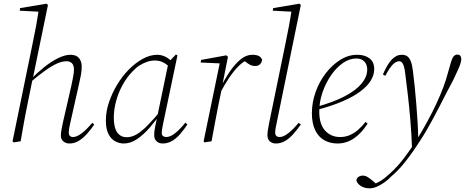

<svg xmlns="http://www.w3.org/2000/svg" viewBox="-20 -766 2525 1041"><path d="M54 6 48 0 157 -531Q167 -578 175.5 -624Q184 -670 191 -717L202 -702L87 -708L89 -722L232 -746L240 -739L158 -341L156 -334L129 -201Q122 -168 116 -135.5Q110 -103 104 -69.5Q98 -36 92 0ZM356 12Q337 12 323.5 0.5Q310 -11 310 -30Q310 -44 313 -60.5Q316 -77 320 -97L367 -302Q372 -326 376.5 -349.5Q381 -373 381 -390Q381 -412 370 -423Q359 -434 341 -434Q317 -434 289 -421.5Q261 -409 224.5 -383Q188 -357 140 -316L139 -332H143Q180 -370 218.5 -401Q257 -432 294.5 -450.5Q332 -469 362 -469Q393 -469 408 -451.5Q423 -434 423 -405Q423 -382 419 -360.5Q415 -339 409 -313L362 -104Q358 -89 355.5 -73.5Q353 -58 353 -46Q353 -35 359 -29Q365 -23 376 -23Q397 -23 424.5 -44.5Q452 -66 480 -100L491 -91Q473 -64 451.5 -40Q430 -16 406.5 -2Q383 12 356 12Z M651 12Q627 12 604.5 0Q582 -12 568 -39.5Q554 -67 554 -113Q554 -161 570.5 -210.5Q587 -260 615 -306.5Q643 -353 678.5 -389Q714 -425 754 -447Q794 -469 833 -469Q850 -469 866.5 -463Q883 -457 897 -445.5Q911 -434 920 -418L905 -395Q891 -413 869 -425.5Q847 -438 820 -438Q798 -438 776.5 -430.5Q755 -423 735.5 -410.5Q716 -398 699 -379Q668 -348 644.5 -305Q621 -262 609 -216Q597 -170 597 -129Q597 -74 615.5 -48Q634 -22 667 -22Q696 -22 724 -39.5Q752 -57 784.5 -90.5Q817 -124 855 -170L862 -163H860Q828 -116 793.5 -76Q759 -36 723.5 -12Q688 12 651 12ZM862 12Q842 12 829 0Q816 -12 816 -33Q816 -43 817 -53.5Q818 -64 821.5 -80.5Q825 -97 831 -126L832 -131L894 -429L897 -432L934 -471L942 -465L866 -103Q863 -88 860 -72.5Q857 -57 857 -43Q857 -34 864 -28.5Q871 -23 881 -23Q904 -23 931 -45Q958 -67 985 -101L996 -91Q978 -64 957.5 -40Q937 -16 913 -2Q889 12 862 12Z M1173 -261 1167 -287H1174Q1198 -337 1226 -378Q1254 -419 1284.5 -444Q1315 -469 1347 -469Q1369 -469 1382 -463Q1395 -457 1401 -443Q1400 -428 1390 -418Q1380 -408 1363 -408Q1349 -408 1337 -414Q1325 -420 1310 -432L1297 -443L1325 -449V-443Q1299 -433 1273.5 -407.5Q1248 -382 1223 -345Q1198 -308 1173 -261ZM1084 0 1173 -431 1180 -422 1068 -427 1070 -441 1207 -466 1216 -458 1184 -297 1183 -288 1165 -201Q1155 -151 1146 -102.5Q1137 -54 1127 0L1088 6Z M1476 12Q1456 12 1443 0.5Q1430 -11 1430 -33Q1430 -45 1432.5 -61Q1435 -77 1439 -98L1528 -531Q1538 -578 1546.5 -624Q1555 -670 1562 -717L1574 -702L1459 -708L1461 -722L1603 -746L1611 -739L1481 -104Q1478 -90 1475 -74.5Q1472 -59 1472 -47Q1472 -35 1478.5 -29Q1485 -23 1496 -23Q1517 -23 1544 -44.5Q1571 -66 1599 -100L1611 -91Q1592 -64 1571 -40Q1550 -16 1526.5 -2Q1503 12 1476 12Z M1809 12Q1771 12 1739.5 -5Q1708 -22 1689.5 -59Q1671 -96 1671 -152Q1671 -210 1691 -266.5Q1711 -323 1746 -368.5Q1781 -414 1825 -441.5Q1869 -469 1917 -469Q1958 -469 1983.5 -449.5Q2009 -430 2009 -391Q2009 -360 1990.5 -329.5Q1972 -299 1934 -270.5Q1896 -242 1837 -216.5Q1778 -191 1697 -170L1694 -186Q1788 -212 1849 -244Q1910 -276 1940.5 -313Q1971 -350 1971 -389Q1971 -417 1955 -433Q1939 -449 1912 -449Q1875 -449 1839.5 -424.5Q1804 -400 1775 -358Q1746 -316 1728.5 -265Q1711 -214 1711 -161Q1711 -92 1743 -57.5Q1775 -23 1824 -23Q1852 -23 1876.5 -33.5Q1901 -44 1922.5 -63Q1944 -82 1962 -105L1973 -96Q1958 -72 1940 -52Q1922 -32 1901.5 -17.5Q1881 -3 1858 4.5Q1835 12 1809 12Z M1984 255Q1956 255 1936 242Q1916 229 1912 211Q1915 198 1925 192Q1935 186 1946 186Q1961 186 1975 195Q1989 204 2005 218L2022 233V237H2006V233Q2020 228 2035.5 219.5Q2051 211 2066 199Q2081 187 2095 174Q2137 136 2173 88Q2209 40 2240 -9Q2271 -59 2297.5 -108Q2324 -157 2345.5 -203Q2367 -249 2383.5 -292.5Q2400 -336 2410 -376Q2420 -413 2426.5 -433.5Q2433 -454 2441 -462Q2449 -470 2460 -470Q2471 -470 2476 -463Q2481 -456 2481 -446Q2481 -436 2476.5 -421.5Q2472 -407 2465 -392Q2454 -366 2441 -339.5Q2428 -313 2405 -271Q2383 -228 2364.5 -192Q2346 -156 2329 -124.5Q2312 -93 2295 -63.5Q2278 -34 2259 -5Q2240 25 2215.5 60Q2191 95 2163 128.5Q2135 162 2102 190Q2083 210 2062 224.5Q2041 239 2021.5 247Q2002 255 1984 255ZM2214 39Q2211 -42 2205 -113Q2199 -184 2192 -245.5Q2185 -307 2178 -360Q2175 -390 2170 -406Q2165 -422 2159 -428Q2153 -434 2144 -434Q2128 -434 2110.5 -417Q2093 -400 2069 -355L2056 -362Q2080 -418 2104.5 -443.5Q2129 -469 2158 -469Q2177 -469 2188.5 -460.5Q2200 -452 2207.5 -433Q2215 -414 2219 -380Q2224 -341 2228.5 -296.5Q2233 -252 2237 -203.5Q2241 -155 2244 -105Q2247 -55 2248 -4H2253Z"/></svg>

Font: Source Serif 4 48pt Light
Style: Italic
Weight: 300
Italic angle: -12°
Designer: Frank Grießhammer
Foundry: Adobe Systems Incorporated
Version: Version 4.004;hotconv 1.0.116;makeotfexe 2.5.65601